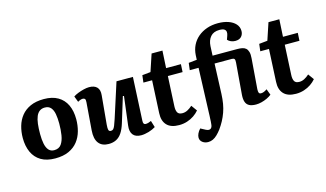

<svg xmlns="http://www.w3.org/2000/svg" viewBox="-109 -1141 2933 1728"><g transform="rotate(-15 1357.5 -276.5)"><path d="M278 15Q198 15 145.5 -16.5Q93 -48 67 -105Q41 -162 41 -237Q41 -295 56 -347.5Q71 -400 103.5 -440.5Q136 -481 188 -504.5Q240 -528 314 -528Q392 -528 444.5 -497.5Q497 -467 523.5 -411Q550 -355 550 -278Q550 -221 535.5 -168Q521 -115 489 -74Q457 -33 405 -9Q353 15 278 15ZM287 -59Q332 -59 354 -90.5Q376 -122 384 -172Q392 -222 392 -279Q392 -329 385 -368Q378 -407 358.5 -429.5Q339 -452 303 -452Q275 -452 255 -438Q235 -424 223 -396Q211 -368 206 -327Q201 -286 201 -232Q201 -180 209 -141Q217 -102 236 -80.5Q255 -59 287 -59Z M586 -479Q603 -491 629.5 -501.5Q656 -512 684.5 -519Q713 -526 735 -526Q784 -526 808 -501Q832 -476 827 -427L802 -158Q799 -123 803.5 -109Q808 -95 825 -95Q838 -95 846.5 -103Q855 -111 863.5 -132Q872 -153 884 -189L988 -513H1141L1121 -109Q1120 -91 1125.5 -82.5Q1131 -74 1143 -74Q1155 -74 1169 -78Q1183 -82 1195 -88L1214 -26Q1201 -18 1184.5 -10.5Q1168 -3 1149.5 2.5Q1131 8 1112.5 11Q1094 14 1079 14Q1026 14 1002.5 -16Q979 -46 986 -101L1019 -368L1009 -370L937 -135Q921 -83 899 -50Q877 -17 846.5 -1.5Q816 14 776 14Q713 14 682.5 -26Q652 -66 658 -144L678 -401Q680 -424 673.5 -432Q667 -440 654 -440Q644 -440 632 -436Q620 -432 607 -424Z M1227 -506 1305 -514 1358 -673H1459L1450 -512H1588L1584 -439H1447L1433 -161Q1431 -124 1442.5 -103Q1454 -82 1488 -82Q1513 -82 1536 -94Q1559 -106 1581 -126L1620 -72Q1600 -48 1571.5 -28.5Q1543 -9 1507.5 2.5Q1472 14 1432 14Q1355 14 1318 -25.5Q1281 -65 1285 -137L1300 -439H1219Z M1645 229Q1614 229 1592 212Q1570 195 1570 168Q1570 151 1579 131Q1588 111 1606 92L1651 116Q1679 130 1694.5 120Q1710 110 1712 82Q1714 67 1714.5 54.5Q1715 42 1715.5 29.5Q1716 17 1717 3Q1718 -11 1718 -29L1733 -439H1651L1659 -505L1736 -513L1738 -556Q1741 -606 1761.5 -647.5Q1782 -689 1817.5 -719Q1853 -749 1900 -765.5Q1947 -782 2004 -782Q2058 -782 2100 -767.5Q2142 -753 2167 -725.5Q2192 -698 2192 -660Q2192 -629 2173 -608Q2154 -587 2116 -587Q2095 -587 2076 -595Q2057 -603 2045 -617L2057 -651Q2064 -669 2062.5 -685Q2061 -701 2047 -710.5Q2033 -720 2002 -720Q1947 -720 1918.5 -687Q1890 -654 1887 -600L1883 -512H2113Q2138 -512 2158.5 -508Q2179 -504 2192.5 -492Q2206 -480 2212.5 -457.5Q2219 -435 2216 -399L2194 -116Q2193 -94 2197.5 -83Q2202 -72 2218 -72Q2231 -72 2244.5 -77.5Q2258 -83 2274 -94L2295 -38Q2278 -24 2253 -12Q2228 0 2200.5 7Q2173 14 2149 14Q2109 14 2085.5 1.5Q2062 -11 2053 -37Q2044 -63 2047 -103L2071 -398Q2073 -421 2067 -430Q2061 -439 2043 -439H1882L1871 -159Q1869 -111 1862 -69.5Q1855 -28 1841.5 9.5Q1828 47 1810 80.5Q1792 114 1769 146Q1750 171 1730.5 190Q1711 209 1690 219Q1669 229 1645 229Z M2316 -506 2394 -514 2447 -673H2548L2539 -512H2677L2673 -439H2536L2522 -161Q2520 -124 2531.5 -103Q2543 -82 2577 -82Q2602 -82 2625 -94Q2648 -106 2670 -126L2709 -72Q2689 -48 2660.5 -28.5Q2632 -9 2596.5 2.5Q2561 14 2521 14Q2444 14 2407 -25.5Q2370 -65 2374 -137L2389 -439H2308Z"/></g></svg>

Font: Literata
Style: Bold Italic
Weight: 700
Italic angle: -2°
Designer: Latin by Veronika Burian and Jose Scaglione. Greek by Irene Vlachou. Cyrillic by Vera Evstafieva
Foundry: TypeTogether
Version: Version 3.103;gftools[0.9.29]